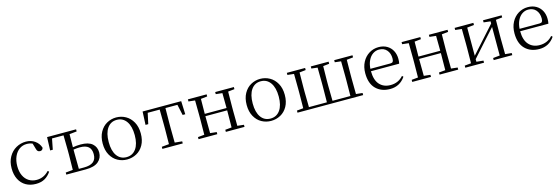

<svg xmlns="http://www.w3.org/2000/svg" viewBox="25 -1448 6956 2384"><g transform="rotate(-15 3503.0 -256.0)"><path d="M50 -250Q50 -335 85.5 -397.5Q121 -460 179.5 -493Q238 -526 306 -526Q371 -526 420.5 -491.5Q470 -457 488 -399Q479 -366 449 -366Q430 -366 419 -376Q408 -386 403 -408L382 -480Q348 -495 308 -495Q256 -495 214.5 -466Q173 -437 149 -383Q125 -329 125 -258Q125 -188 149 -137Q173 -86 216.5 -59Q260 -32 316 -32Q408 -32 474 -104L490 -91Q455 -39 408 -12.5Q361 14 294 14Q221 14 166 -17.5Q111 -49 80.5 -109Q50 -169 50 -250Z M782 -227V-285Q782 -396 779 -480H631L604 -342H570L576 -512H949V-485L855 -475L853 -307Q903 -316 954 -316Q1055 -316 1103.5 -273.5Q1152 -231 1152 -161Q1152 -89 1099 -44.5Q1046 0 938 0H686V-27L779 -36Q782 -119 782 -227ZM855 -29H921Q1002 -29 1041.5 -60.5Q1081 -92 1081 -158Q1081 -222 1045.5 -253Q1010 -284 936 -284Q900 -284 853 -277V-227Z M1222 -255Q1222 -341 1256 -402.5Q1290 -464 1346 -495Q1402 -526 1466 -526Q1531 -526 1587 -495Q1643 -464 1677.5 -402.5Q1712 -341 1712 -255Q1712 -168 1678 -107.5Q1644 -47 1588 -16.5Q1532 14 1466 14Q1401 14 1345.5 -16.5Q1290 -47 1256 -108Q1222 -169 1222 -255ZM1634 -254Q1634 -368 1589 -431.5Q1544 -495 1466 -495Q1388 -495 1343.5 -431.5Q1299 -368 1299 -254Q1299 -140 1343.5 -78Q1388 -16 1466 -16Q1544 -16 1589 -78.5Q1634 -141 1634 -254Z M1921 -27 2015 -36 2017 -227V-285L2015 -480H1861L1831 -342H1796L1804 -512H2300L2307 -342H2273L2243 -480H2089L2087 -285V-227L2089 -36L2183 -27V0H1921Z M2977 -512V-485L2894 -476L2892 -285V-227L2894 -36L2977 -27V0H2737V-27L2820 -35L2822 -254H2542L2544 -36L2627 -27V0H2386V-27L2469 -35L2471 -227V-285L2469 -476L2386 -485V-512H2627V-485L2544 -476L2542 -284H2822L2820 -476L2737 -485V-512Z M3073 -255Q3073 -341 3107 -402.5Q3141 -464 3197 -495Q3253 -526 3317 -526Q3382 -526 3438 -495Q3494 -464 3528.5 -402.5Q3563 -341 3563 -255Q3563 -168 3529 -107.5Q3495 -47 3439 -16.5Q3383 14 3317 14Q3252 14 3196.5 -16.5Q3141 -47 3107 -108Q3073 -169 3073 -255ZM3485 -254Q3485 -368 3440 -431.5Q3395 -495 3317 -495Q3239 -495 3194.5 -431.5Q3150 -368 3150 -254Q3150 -140 3194.5 -78Q3239 -16 3317 -16Q3395 -16 3440 -78.5Q3485 -141 3485 -254Z M3658 -27 3741 -35 3743 -227V-285L3741 -476L3658 -485V-512H3893V-485L3812 -476L3810 -285V-227Q3810 -113 3813 -30H4044L4046 -227V-285L4044 -476L3966 -485V-512H4195V-485L4116 -476Q4113 -392 4113 -285V-227Q4113 -113 4116 -30H4346L4348 -227V-285L4346 -476L4267 -485V-512H4502V-485L4419 -476L4417 -285V-227L4419 -36L4502 -27V0H3658Z M4597 -254Q4597 -335 4629.5 -396.5Q4662 -458 4717.5 -492Q4773 -526 4839 -526Q4901 -526 4946.5 -499.5Q4992 -473 5016.5 -426.5Q5041 -380 5041 -321Q5041 -285 5035 -261H4672Q4673 -146 4725 -89Q4777 -32 4865 -32Q4965 -32 5029 -105L5044 -91Q4973 14 4847 14Q4734 14 4665.5 -54.5Q4597 -123 4597 -254ZM4972 -346Q4972 -412 4936 -453.5Q4900 -495 4837 -495Q4794 -495 4758 -470.5Q4722 -446 4699.5 -400Q4677 -354 4673 -292H4930Q4954 -292 4963 -304.5Q4972 -317 4972 -346Z M5724 -512V-485L5641 -476L5639 -285V-227L5641 -36L5724 -27V0H5484V-27L5567 -35L5569 -254H5289L5291 -36L5374 -27V0H5133V-27L5216 -35L5218 -227V-285L5216 -476L5133 -485V-512H5374V-485L5291 -476L5289 -284H5569L5567 -476L5484 -485V-512Z M6419 -512V-485L6336 -476L6334 -285V-227L6336 -35L6419 -27V0H6180V-27L6267 -36V-403L6127 -248L5967 -69V-36L6056 -27V0H5815V-27L5898 -35L5900 -227V-285L5898 -476L5815 -485V-512H6056V-485L5967 -475V-113L6267 -447V-475L6180 -485V-512Z M6515 -254Q6515 -335 6547.5 -396.5Q6580 -458 6635.5 -492Q6691 -526 6757 -526Q6819 -526 6864.5 -499.5Q6910 -473 6934.5 -426.5Q6959 -380 6959 -321Q6959 -285 6953 -261H6590Q6591 -146 6643 -89Q6695 -32 6783 -32Q6883 -32 6947 -105L6962 -91Q6891 14 6765 14Q6652 14 6583.5 -54.5Q6515 -123 6515 -254ZM6890 -346Q6890 -412 6854 -453.5Q6818 -495 6755 -495Q6712 -495 6676 -470.5Q6640 -446 6617.5 -400Q6595 -354 6591 -292H6848Q6872 -292 6881 -304.5Q6890 -317 6890 -346Z"/></g></svg>

Font: GL-CurulMinamoto Light
Style: Regular
Weight: 300
Designer: Eunice (kana); Ryoko NISHIZUKA 西塚涼子 (ideographs); Frank Grießhammer (Latin, Greek & Cyrillic); Wenlong ZHANG
Foundry: Gutenberg Labo; Adobe
Version: Version 1.002